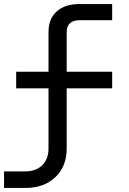

<svg xmlns="http://www.w3.org/2000/svg" viewBox="-20 -750 640 950"><path d="M0 180V98H105Q158 98 189 67.5Q220 37 220 -15V-313H60V-395H220V-591Q220 -657 260.5 -693.5Q301 -730 374 -730H535V-650H374Q310 -650 310 -590V-395H535V-313H310V-15Q310 73 254 126.5Q198 180 105 180Z"/></svg>

Font: JetBrainsMonoNL NFM
Style: Regular
Weight: 400
Monospace: yes
Designer: Philipp Nurullin, Konstantin Bulenkov
Foundry: JetBrains
Version: Version 2.304; ttfautohint (v1.8.4.7-5d5b);Nerd Fonts 3.3.0